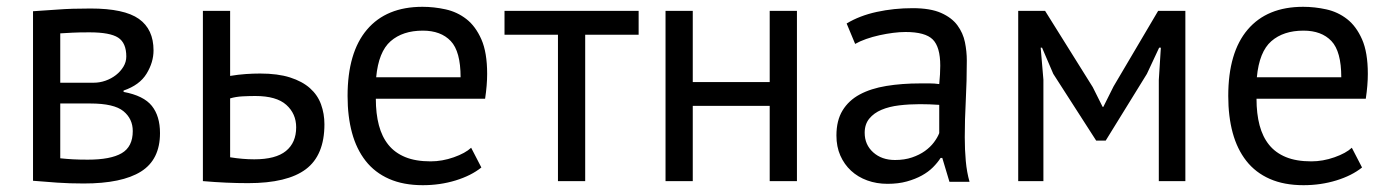

<svg xmlns="http://www.w3.org/2000/svg" viewBox="-20 -532 4087 564"><path d="M77 -499Q112 -501 150.5 -504Q189 -507 246 -507Q345 -507 388 -476.5Q431 -446 431 -384Q431 -349 410.5 -315.5Q390 -282 343 -266V-262Q402 -251 426 -221Q450 -191 450 -141Q450 -63 394 -28Q338 7 226 7Q184 7 148 4.5Q112 2 77 -1ZM157 -67Q176 -65 194.5 -64Q213 -63 238 -63Q305 -63 337.5 -82Q370 -101 370 -147Q370 -183 342.5 -205.5Q315 -228 245 -228H157ZM255 -289Q273 -289 290 -295Q307 -301 320.5 -311.5Q334 -322 342.5 -336Q351 -350 351 -366Q351 -406 327 -421.5Q303 -437 243 -437Q211 -437 192.5 -436Q174 -435 157 -434V-289Z M656 -70Q693 -64 727 -64Q790 -64 820 -88.5Q850 -113 850 -158Q850 -198 821 -224Q792 -250 730 -250Q713 -250 693 -249Q673 -248 656 -243ZM656 -309Q680 -313 702 -314.5Q724 -316 744 -316Q796 -316 832 -304.5Q868 -293 890.5 -273Q913 -253 923 -225.5Q933 -198 933 -167Q933 -76 878.5 -35Q824 6 709 6Q645 6 576 0V-500H656Z M1394 -40Q1364 -16 1318.5 -2Q1273 12 1222 12Q1165 12 1123 -6.5Q1081 -25 1054 -59.5Q1027 -94 1014 -142Q1001 -190 1001 -250Q1001 -378 1058 -445Q1115 -512 1221 -512Q1255 -512 1289 -504.5Q1323 -497 1350 -476Q1377 -455 1394 -416.5Q1411 -378 1411 -315Q1411 -282 1405 -242H1084Q1084 -198 1093 -164Q1102 -130 1121 -106.5Q1140 -83 1170.5 -70.5Q1201 -58 1245 -58Q1279 -58 1313 -70Q1347 -82 1364 -98ZM1222 -442Q1163 -442 1127.5 -411Q1092 -380 1085 -305H1333Q1333 -381 1304 -411.5Q1275 -442 1222 -442Z M1856 -430H1699V0H1619V-430H1462V-500H1856Z M2241 -221H2015V0H1935V-500H2015V-291H2241V-500H2321V0H2241Z M2467 -463Q2505 -486 2555.5 -497Q2606 -508 2661 -508Q2713 -508 2744.5 -494Q2776 -480 2792.5 -457.5Q2809 -435 2814.5 -408Q2820 -381 2820 -354Q2820 -294 2817 -237Q2814 -180 2814 -129Q2814 -92 2817 -59Q2820 -26 2828 2H2769L2748 -68H2743Q2734 -54 2720.5 -40.5Q2707 -27 2688 -16.5Q2669 -6 2644 1Q2619 8 2587 8Q2555 8 2527.5 -2Q2500 -12 2480 -30.5Q2460 -49 2448.5 -75Q2437 -101 2437 -134Q2437 -178 2455 -207.5Q2473 -237 2505.5 -254.5Q2538 -272 2583.5 -279.5Q2629 -287 2684 -287Q2698 -287 2711.5 -287Q2725 -287 2739 -285Q2742 -315 2742 -339Q2742 -394 2720 -416Q2698 -438 2640 -438Q2623 -438 2603.5 -435.5Q2584 -433 2563.5 -428.5Q2543 -424 2524.5 -417.5Q2506 -411 2492 -403ZM2609 -62Q2637 -62 2659 -69.5Q2681 -77 2697 -88.5Q2713 -100 2723.5 -114Q2734 -128 2739 -141V-224Q2725 -225 2710.5 -225.5Q2696 -226 2682 -226Q2651 -226 2621.5 -222.5Q2592 -219 2569.5 -209.5Q2547 -200 2533.5 -183.5Q2520 -167 2520 -142Q2520 -107 2545 -84.5Q2570 -62 2609 -62Z M3384 -297 3390 -392H3385L3349 -315L3228 -119H3200L3074 -315L3041 -392H3037L3045 -298V0H2971V-500H3050L3190 -276L3219 -218H3221L3251 -278L3382 -500H3462V0H3384Z M3981 -40Q3951 -16 3905.5 -2Q3860 12 3809 12Q3752 12 3710 -6.5Q3668 -25 3641 -59.5Q3614 -94 3601 -142Q3588 -190 3588 -250Q3588 -378 3645 -445Q3702 -512 3808 -512Q3842 -512 3876 -504.5Q3910 -497 3937 -476Q3964 -455 3981 -416.5Q3998 -378 3998 -315Q3998 -282 3992 -242H3671Q3671 -198 3680 -164Q3689 -130 3708 -106.5Q3727 -83 3757.5 -70.5Q3788 -58 3832 -58Q3866 -58 3900 -70Q3934 -82 3951 -98ZM3809 -442Q3750 -442 3714.5 -411Q3679 -380 3672 -305H3920Q3920 -381 3891 -411.5Q3862 -442 3809 -442Z"/></svg>

Font: PTSans
Style: Regular
Weight: 400
Designer: A.Korolkova, O.Umpeleva, V.Yefimov
Foundry: ParaType Ltd
Version: Version 2.003W OFL